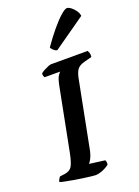

<svg xmlns="http://www.w3.org/2000/svg" viewBox="-190 -1057 816 1131"><g transform="rotate(-20 218.0 -491.5)"><path d="M205 0Q198 0 176.5 -2.5Q155 -5 127 -9Q99 -13 70 -18Q41 -23 19 -27.5Q-3 -32 -10 -35Q-9 -44 -4 -52.5Q1 -61 5 -65L36 -69Q69 -74 82 -96Q95 -118 106 -172L183 -566Q192 -612 203 -627.5Q214 -643 217 -645H120Q117 -648 114.5 -654.5Q112 -661 113 -671Q120 -678 134 -685.5Q148 -693 161.5 -698.5Q175 -704 181 -704H411Q414 -699 417.5 -688.5Q421 -678 419 -663L370 -650Q337 -641 324 -622Q311 -603 304 -564L222 -144Q216 -118 206.5 -100Q197 -82 190 -76L288 -63Q291 -59 292 -50Q293 -41 292 -35Q276 -21 250 -10.5Q224 0 205 0ZM244 -769Q231 -772 221 -781.5Q211 -791 208 -799Q245 -852 280 -894Q315 -936 342 -959.5Q369 -983 381 -983Q392 -983 406.5 -972Q421 -961 432.5 -944.5Q444 -928 446 -911Z"/></g></svg>

Font: Texturina
Style: Bold Italic
Weight: 700
Italic angle: -11°
Designer: Guillermo Torres Carreño
Foundry: Omnibus-Type
Version: Version 1.002; ttfautohint (v1.8.3)